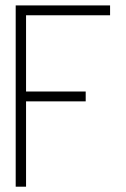

<svg xmlns="http://www.w3.org/2000/svg" viewBox="-20 -704 474 723"><path d="M39.1 -1V-683.6H394.5V-646.5H78.1V-359.4H302.7V-322.3H78.1V-1Z"/></svg>

Font: Post No Bills Colombo
Style: Light
Weight: 400
Designer: Kosala Senevirathne, Siva Puranthara, Lasantha Premarathna, Tharique Azeez
Foundry: Mooniak
Version: Version 1.220 ; ttfautohint (v1.5)